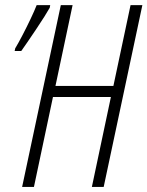

<svg xmlns="http://www.w3.org/2000/svg" viewBox="-20 -734 579 754"><path d="M66.9 0 218.8 -713.9H265.1L197.8 -396.5H425.3L492.7 -713.9H539.1L387.2 0H340.8L415.5 -353H188L113.3 0ZM37.6 -533.7 39.6 -543.9Q52.2 -564.9 68.6 -596.4Q85 -627.9 100.1 -659.7Q115.2 -691.4 124 -713.9H177.2L175.3 -703.6Q168.9 -691.9 154.3 -668.7Q139.6 -645.5 121.8 -618.9Q104 -592.3 88.1 -569.1Q72.3 -545.9 63.5 -533.7Z"/></svg>

Font: Open Sans Condensed Light
Style: Italic
Weight: 300
Width: 3
Italic angle: -12°
Designer: Monotype Design Team
Foundry: Monotype Imaging Inc.
Version: Version 3.000; ttfautohint (v1.8.4)